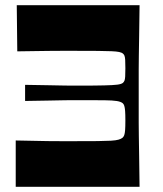

<svg xmlns="http://www.w3.org/2000/svg" viewBox="-20 -720 628 740"><path d="M517.9 0H40.6V-178.6Q83.4 -177.9 112.1 -177.2Q140.8 -176.6 163.7 -176.2Q186.7 -175.9 211.9 -175.9Q237 -175.9 272.1 -175.9Q323.4 -175.9 356.1 -176.2Q388.8 -176.6 407.9 -177.7Q427.1 -178.9 437 -181.8Q446.8 -184.6 452.5 -189.3Q456.8 -193.3 459 -199.6Q461.2 -205.9 462.2 -218.8Q463.2 -231.8 463.2 -255.9Q463.2 -279.4 462.2 -292.3Q461.2 -305.3 459 -312.2Q456.8 -319.2 452.5 -322.6Q445.2 -328.2 430 -330.7Q414.8 -333.2 381.5 -333.6Q348.3 -333.9 287.6 -333.9Q266 -333.9 251.3 -333.9Q236.6 -333.9 218 -333.4Q199.3 -332.9 166.7 -332.4Q134 -331.9 76.7 -330.9V-393Q134 -392 166.7 -391.5Q199.3 -391 218 -390.5Q236.6 -390 251.3 -390Q266 -390 287.6 -390Q348.3 -390 382.2 -390.9Q416.1 -391.7 432 -393.7Q447.8 -395.7 453.8 -400.7Q457.5 -404 459.7 -409Q461.8 -414 462.5 -425.1Q463.2 -436.2 463.2 -457.1Q463.2 -478.2 462.5 -489.2Q461.8 -500.1 459.7 -505.4Q457.5 -510.7 453.8 -513.4Q449.5 -517.4 439.3 -519.6Q429.1 -521.8 409.6 -522.6Q390.1 -523.4 356.7 -523.8Q323.4 -524.1 272.1 -524.1Q238.7 -524.1 214.6 -524.1Q190.4 -524.1 167.8 -523.8Q145.1 -523.4 116.9 -523.1Q88.7 -522.8 46.6 -522.1L44.6 -700H517.9Q516.9 -628 516.3 -582Q515.6 -536 515.1 -505.5Q514.6 -475 514.6 -452.5Q514.6 -430 514.6 -406.5Q514.6 -383 514.6 -350Q514.6 -317 514.6 -293.5Q514.6 -270 514.6 -247.5Q514.6 -225 515.1 -194.5Q515.6 -164 516.3 -118Q516.9 -72 517.9 0Z"/></svg>

Font: Ojuju ExtraLight
Style: Regular
Weight: 200
Designer: Chisaokwu Joboson, Mirko Velimirovic
Foundry: Udi Foundry
Version: Version 1.000